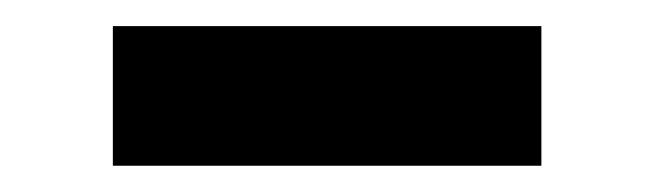

<svg xmlns="http://www.w3.org/2000/svg" viewBox="-20 -373 501 147"><path d="M394.5 -353V-246.1H66.4V-353Z"/></svg>

Font: V-Inter
Style: SemiBold-600
Weight: 600
Designer: Rasmus Andersson
Foundry: rsms
Version: Version 4.000;git-4146feb